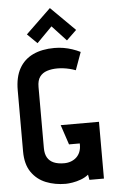

<svg xmlns="http://www.w3.org/2000/svg" viewBox="-61 -963 605 1014"><g transform="rotate(-5 241.0 -456.0)"><path d="M371 -795 243 -922 110 -794 162 -743 243 -825 318 -744ZM351 -583 385 -677Q365 -687 342.5 -694.5Q320 -702 296.5 -706Q273 -710 248 -710Q182 -710 134.5 -687.5Q87 -665 61.5 -619.5Q36 -574 36 -504V-180Q36 -112 65 -70Q94 -28 141.5 -9Q189 10 246 10Q260 10 282 6.5Q304 3 327 -5.5Q350 -14 367 -28L372 0H449V-301H246L281 -196H338V-187Q338 -168 331.5 -151.5Q325 -135 313 -123.5Q301 -112 284 -105.5Q267 -99 247 -99Q214 -99 192 -108.5Q170 -118 158.5 -137.5Q147 -157 147 -188V-512Q147 -547 161 -566Q175 -585 199.5 -593Q224 -601 255 -601Q270 -601 286 -599Q302 -597 318.5 -593Q335 -589 351 -583Z"/></g></svg>

Font: Advent Pro
Style: Bold
Weight: 700
Designer: VivaRado, Andreas Kalpakidis
Foundry: VivaRado, Andreas Kalpakidis
Version: Version 3.000